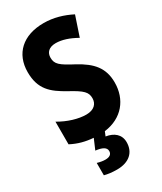

<svg xmlns="http://www.w3.org/2000/svg" viewBox="-236 -807 955 1131"><g transform="rotate(-30 241.5 -242.0)"><path d="M338 128C338 75 300 45 247 37L259 8C383 -8 453 -97 453 -212C453 -312 402 -367 309 -418C219 -465 198 -483 198 -527C198 -561 220 -586 267 -586C308 -586 355 -571 406 -542L451 -676C394 -705 332 -724 264 -724C124 -724 39 -646 39 -520C39 -404 96 -356 188 -305C273 -259 293 -238 293 -197C293 -159 267 -131 214 -131C161 -131 94 -151 35 -186V-32C83 -7 129 5 183 9L153 79C198 84 223 97 223 122C223 143 208 155 179 155C162 155 144 152 124 146V230C146 236 175 240 209 240C291 240 338 197 338 128Z"/></g></svg>

Font: Noto Sans Lao Looped Condensed ExtraBold
Style: Regular
Weight: 800
Width: 3
Designer: Mark Frömberg, Ben Mitchell
Foundry: The Fontpad Ltd
Version: Version 1.002